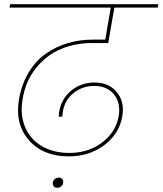

<svg xmlns="http://www.w3.org/2000/svg" viewBox="-20 -760 766 905"><path d="M24.9 -724.1 27.8 -740.2H726.1L723.1 -724.1H519L490.2 -557.1H414.1Q334.5 -557.1 267.3 -529.1Q200.2 -501 150.9 -440.7Q101.6 -380.4 86.9 -294.9Q73.7 -220.2 98.1 -161.6Q122.6 -103 177.5 -71Q232.4 -39.1 307.1 -39.1Q395.5 -39.1 460.4 -87.6Q525.4 -136.2 539.1 -210.9Q550.3 -273.4 517.8 -314.2Q485.4 -355 423.8 -355Q368.7 -355 326.4 -321.3Q284.2 -287.6 275.9 -231.9Q273.9 -218.3 273.9 -210H256.8Q256.8 -219.2 258.8 -232.9Q270 -296.4 316.7 -333.7Q363.3 -371.1 426.8 -371.1Q493.2 -371.1 530.8 -325.4Q568.4 -279.8 556.2 -210.9Q542 -128.9 471.4 -75.9Q400.9 -22.9 304.2 -22.9Q183.6 -22.9 116.5 -98.9Q49.3 -174.8 69.8 -293.9Q82.5 -364.3 115.2 -418.7Q147.9 -473.1 195.1 -506.3Q242.2 -539.6 298.1 -556.4Q354 -573.2 417 -573.2H476.1L502 -724.1ZM257.8 77.1Q267.6 77.1 273.4 83.7Q279.3 90.3 277.8 101.1Q276.4 111.8 268.6 118.4Q260.7 125 250 125Q239.3 125 233.4 118.4Q227.5 111.8 229 101.1Q230.5 90.3 238.5 83.7Q246.6 77.1 257.8 77.1Z"/></svg>

Font: SVN-Poppins Thin
Style: Italic
Weight: 100
Italic angle: -10°
Designer: Ninad Kale (Devanagari), Jonny Pinhorn (Latin)
Foundry: Indian Type Foundry
Version: Version 3.002 2017